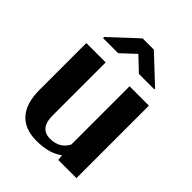

<svg xmlns="http://www.w3.org/2000/svg" viewBox="-215 -865 989 989"><g transform="rotate(45 279.5 -370.0)"><path d="M51 -187C51 -64 105 10 226 10C293 10 340 -6 371 -31L375 0H507V-528H366V-104C348 -69 317 -47 267 -47C216 -47 192 -81 192 -140V-528H51ZM94 -607H204L280 -678L355 -607H467V-613L321 -750H239L94 -615Z"/></g></svg>

Font: Aerodynamic
Style: Regular
Weight: 500
Designer: Google
Version: Version 2.000980; 2014